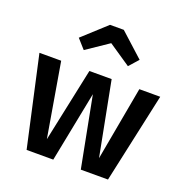

<svg xmlns="http://www.w3.org/2000/svg" viewBox="-142 -935 1017 1062"><g transform="rotate(20 367.0 -404.0)"><path d="M367 -715 497 -627 546 -682 407 -808H326L188 -682L237 -627ZM600 -529 521 -94 437 -529H306L214 -94L140 -529H12L129 0H286L368 -415L448 0H608L723 -529Z"/></g></svg>

Font: Fira Sans Medium
Style: Regular
Weight: 500
Designer: Carrois Corporate & Edenspiekermann AG
Foundry: Carrois Corporate GbR & Edenspiekermann AG
Version: Version 4.203